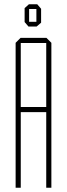

<svg xmlns="http://www.w3.org/2000/svg" viewBox="-20 -877 313 897"><path d="M53 0V-677L76 -700H77V0ZM77 -353V-377H196V-353ZM196 0V-676H220V0ZM77 -676V-700H197L220 -677V-676ZM150 -753V-835H172V-771L151 -753ZM113 -753 95 -774V-775H150V-753ZM95 -775V-839L115 -857H116V-775ZM116 -835V-857H154L172 -836V-835Z"/></svg>

Font: Foldit Thin
Style: Regular
Weight: 100
Designer: Sophia Tai
Foundry: Sophia Tai
Version: Version 1.003